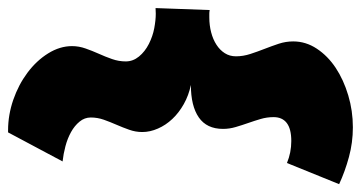

<svg xmlns="http://www.w3.org/2000/svg" viewBox="-233 -581 898 478"><g transform="rotate(90 216.0 -342.0)"><path d="M382.8 -607.4Q356.9 -618.2 328.1 -618.2Q297.9 -618.2 283.2 -606.9Q268.6 -595.7 268.6 -574.2Q268.6 -557.6 273.2 -542Q277.8 -526.4 283.2 -511Q288.6 -495.6 293.2 -480Q297.9 -464.4 297.9 -448.2Q297.9 -407.7 269.3 -387.9Q240.7 -368.2 188.5 -368.2Q214.4 -362.8 236.1 -350.6Q257.8 -338.4 273.2 -322Q288.6 -305.7 297.1 -286.1Q305.7 -266.6 305.7 -247.1Q305.7 -230.5 300 -214.6Q294.4 -198.7 287.6 -183.1Q280.8 -167.5 275.1 -151.6Q269.5 -135.7 269.5 -119.1Q269.5 -103.5 279.8 -91.1Q290 -78.6 305.9 -69.8Q321.8 -61 341.1 -55.9Q360.4 -50.8 378.9 -48.8L306.6 86.9Q306.6 86.9 306.6 86.9Q306.6 86.9 306.6 86.9Q306.6 86.9 306.6 86.9Q306.6 86.9 306.6 86.9Q306.6 86.9 306.6 86.9Q306.6 86.9 306.2 86.9Q306.2 86.9 306.2 86.9Q306.2 86.9 306.2 86.9Q306.2 86.9 306.2 86.9Q306.2 86.9 306.2 86.9Q306.2 86.9 305.7 86.9Q305.7 86.9 305.7 86.9Q305.7 86.9 305.7 86.9H305.2Q305.2 86.9 305.2 86.9Q305.2 86.9 305.2 86.9Q305.2 86.9 305.2 86.9Q305.2 86.9 305.2 86.9Q305.2 86.9 305.2 86.9Q305.2 86.9 305.2 86.9Q305.2 86.9 304.7 86.9Q304.7 86.9 304.7 86.9H304.2Q304.2 86.9 304.2 86.9Q304.2 86.9 304.2 86.9Q304.2 86.9 304.2 86.9Q304.2 86.9 304.2 86.9Q304.2 86.9 304.2 86.9Q304.2 86.9 303.7 86.9Q303.7 86.9 303.7 86.9H301.3Q263.2 86.9 225.6 74Q188 61 158 38.6Q127.9 16.1 109.9 -12.9Q91.8 -42 91.8 -72.3Q91.8 -89.4 97.7 -106Q103.5 -122.6 110.8 -138.9Q118.2 -155.3 124 -171.9Q129.9 -188.5 129.9 -206.1Q129.9 -224.1 117.7 -239Q105.5 -253.9 86.2 -263.7Q66.9 -273.4 46.9 -277.1Q26.9 -280.8 11.2 -280.8Q3.9 -280.8 -2.9 -280.3L2 -415Q7.3 -414.1 11.2 -414.1Q11.2 -414.1 11.2 -414.1Q11.2 -414.1 11.2 -414.1Q11.2 -414.1 11.2 -414.1Q11.2 -414.1 11.2 -414.1H12.7Q12.7 -414.1 12.7 -414.1Q12.7 -414.1 12.7 -414.1Q12.7 -414.1 12.7 -414.1Q12.7 -414.1 12.7 -414.1Q12.7 -414.1 12.7 -414.1Q12.7 -414.1 12.7 -414.1H14.2Q14.2 -414.1 14.2 -414.1Q14.2 -414.1 14.2 -414.1Q14.2 -414.1 14.2 -414.1Q14.2 -414.1 14.2 -414.1H20.5Q40 -414.1 57.6 -418.7Q75.2 -423.3 88.4 -431.9Q101.6 -440.4 109.4 -452.6Q117.2 -464.8 117.2 -480.5Q117.2 -498.5 111.3 -516.4Q105.5 -534.2 98.6 -551.8Q91.8 -569.3 85.9 -586.9Q80.1 -604.5 80.1 -623Q80.1 -654.3 98.1 -681.6Q116.2 -709 146 -728.8Q175.8 -748.5 214.4 -760Q252.9 -771.5 293.9 -771.5Q332 -771.5 367.9 -761.7Q403.8 -752 435.5 -737.3Z"/></g></svg>

Font: Luckiest Guy
Style: Regular
Weight: 400
Designer: Astigmatic (AOETI)
Foundry: Astigmatic (AOETI)
Version: Version 1.000